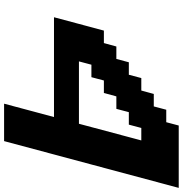

<svg xmlns="http://www.w3.org/2000/svg" viewBox="3 -918 915 962"><g transform="rotate(90 461.0 -437.5)"><path d="M500 0H687.5Q726.6 -146 804.7 -437.5Q882.8 -729 921.9 -875H609.4L592.8 -812.5H530.3L513.7 -750H451.2L434.1 -687.5H371.6L355 -625H292.5L275.9 -562.5H213.4L196.3 -500H133.8Q122.6 -458 100.3 -375Q78.1 -292 66.9 -250H566.9Q555.7 -208.5 533.4 -125.2Q511.2 -42 500 0ZM600.6 -375H288.1L304.7 -437.5H367.2L383.8 -500H446.3L463.4 -562.5H525.9L542.5 -625H605L621.6 -687.5H684.1Z"/></g></svg>

Font: Faithful 32x
Style: SemiboldOblique
Weight: 400
Foundry: Faithful Resource Pack
Version: Version 1.0; January 27, 2023